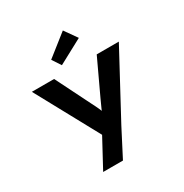

<svg xmlns="http://www.w3.org/2000/svg" viewBox="-227 -981 1334 1390"><g transform="rotate(-30 440.5 -286.5)"><path d="M233.9 230 387.1 -53.6 379.6 25.4 77 -530.7H263L404.4 -247.3Q421.4 -215.3 436.9 -181.2Q452.3 -147.1 462.7 -113.1L425.6 -110.3Q437.5 -138.2 453 -173.6Q468.6 -208.9 484.8 -243.6L619.3 -530.7H804.1L516.3 4L399.4 230ZM361.9 -588.8 314.1 -661.6 493.3 -803.2 566.9 -698.9Z"/></g></svg>

Font: Lexend Peta
Style: Regular
Weight: 400
Designer: Bonnie Shaver-Troup, Thomas Jockin
Foundry: Lexend
Version: Version 1.007